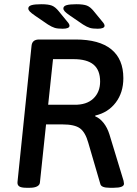

<svg xmlns="http://www.w3.org/2000/svg" viewBox="-20 -887 650 909"><path d="M63 -27 129 -667Q130 -684 139 -692Q148 -700 165 -700H338Q450 -700 507 -653.5Q564 -607 564 -517Q564 -449 528 -401.5Q492 -354 431 -340V-336Q452 -328 470 -305.5Q488 -283 498 -251L565 -31Q567 -21 567 -17Q567 2 518 2H499Q459 2 455 -16L398 -211Q384 -261 358.5 -279.5Q333 -298 276 -298H198L169 -23Q168 -11 155.5 -4.5Q143 2 121 2H105Q80 2 70.5 -5Q61 -12 63 -27ZM331 -391Q390 -390 422 -420.5Q454 -451 454 -501Q454 -555 423 -581Q392 -607 328 -607H231L208 -391ZM207 -771 147 -812Q128 -825 121 -832.5Q114 -840 114 -847Q114 -858 129 -862.5Q144 -867 175 -867Q209 -867 225.5 -860.5Q242 -854 258 -834L299 -784Q309 -773 309 -765Q309 -758 300.5 -754.5Q292 -751 277 -751Q253 -751 239.5 -755Q226 -759 207 -771ZM373 -771 313 -812Q294 -825 287 -832.5Q280 -840 280 -847Q280 -858 295 -862.5Q310 -867 341 -867Q375 -867 391.5 -860.5Q408 -854 424 -834L465 -784Q475 -773 475 -765Q475 -758 466.5 -754.5Q458 -751 443 -751Q419 -751 405.5 -755Q392 -759 373 -771Z"/></svg>

Font: Asap-MediumItalic
Style: Italic
Weight: 500
Italic angle: -6°
Designer: Pablo Cosgaya
Foundry: Omnibus-Type
Version: Version 2.000; ttfautohint (v1.8)